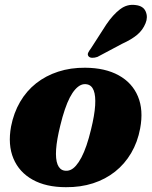

<svg xmlns="http://www.w3.org/2000/svg" viewBox="-20 -764 630 798"><path d="M334 -482.5Q417 -482 473.2 -451Q529.5 -420 553.2 -363.5Q577 -307 562.5 -230Q552 -173.5 525.2 -128Q498.5 -82.5 458.5 -50.8Q418.5 -19 366.8 -2.2Q315 14.5 254 14Q171.5 14 115.5 -17.2Q59.5 -48.5 35.8 -105.2Q12 -162 26 -238.5Q37 -295 63.5 -340.5Q90 -386 130.2 -417.8Q170.5 -449.5 222 -466.2Q273.5 -483 334 -482.5ZM247 -55Q260 -52.5 272.2 -57.5Q284.5 -62.5 296 -75.8Q307.5 -89 318.5 -109.8Q329.5 -130.5 339.5 -159.8Q349.5 -189 358.5 -226.5Q373 -285.5 375.5 -325.8Q378 -366 369.5 -388Q361 -410 341.5 -413.5Q328.5 -416 316.5 -410.8Q304.5 -405.5 292.8 -392.5Q281 -379.5 270.2 -358.8Q259.5 -338 249.5 -308.8Q239.5 -279.5 230.5 -242Q216 -183.5 213.2 -143Q210.5 -102.5 219.2 -80.5Q228 -58.5 247 -55ZM422 -662.5Q449.5 -703 479 -725.5Q508.5 -748 543.5 -743Q575.5 -739.5 585.5 -716.2Q595.5 -693 585 -667.5Q573.5 -639 550.2 -619.5Q527 -600 487.5 -582L385 -527.5Q373.5 -523.5 363.2 -523.8Q353 -524 348 -530Q342.5 -537 346.8 -545.5Q351 -554 358 -563Z"/></svg>

Font: Fraunces ExtraBold
Style: Italic
Weight: 800
Italic angle: -16°
Version: Version 1.000;[b76b70a41]